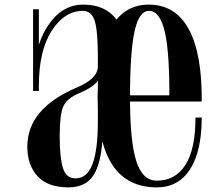

<svg xmlns="http://www.w3.org/2000/svg" viewBox="-20 -790 970 830"><path d="M531 -527Q531 -641 483.5 -705.5Q436 -770 340 -770Q245 -770 184 -674Q123 -578 123 -419H148Q148 -571 203.5 -657Q259 -743 338 -743Q376 -743 389.5 -699.5Q403 -656 403 -547V-401ZM403 -503Q403 -450 313 -412Q98 -321 98 -156Q98 -77 142 -28.5Q186 20 276 20Q359 20 392 -46Q425 -112 425 -250L403 -356V-266Q403 -140 379.5 -79.5Q356 -19 306 -19Q266 -19 252 -64Q238 -109 238 -202Q238 -294 253.5 -329.5Q269 -365 322 -387Q367 -406 388.5 -425Q410 -444 421 -473V-503ZM148 -750H123V-397H148ZM825 -282Q825 -145 781.5 -77Q738 -9 658 -9Q596 -9 569 -94Q542 -179 542 -367Q542 -565 561.5 -654Q581 -743 624 -743Q672 -743 693 -650Q714 -557 712 -351H852Q854 -556 796.5 -663Q739 -770 623 -770Q514 -770 458 -667Q402 -564 402 -368Q402 20 658 20Q751 20 801.5 -58Q852 -136 852 -282ZM738 -378H518L520 -351H738Z"/></svg>

Font: Solide Mirage
Style: Mono
Weight: 400
Width: 6
Designer: Jérémy Landes
Foundry: Velvetyne Type Foundry
Version: Version 1.1